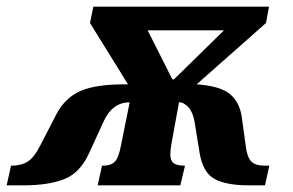

<svg xmlns="http://www.w3.org/2000/svg" viewBox="-86 -556 878 576"><path d="M-53 -59H-51Q-22 -59 -2.5 -71.5Q17 -84 35 -120L83 -213Q109 -263 156.5 -283.5Q204 -304 298 -303L184 -487L194 -536H721L712 -487L504 -303Q574 -298 603 -274.5Q632 -251 639 -207L651 -120Q655 -85 667.5 -72Q680 -59 707 -59H722L709 0H660Q593 0 558 -19Q523 -38 513 -96L498 -189Q493 -219 479.5 -234Q466 -249 451 -249L428 -123Q425 -105 425 -93Q425 -74 435 -66.5Q445 -59 468 -59H469L455 0H207L220 -59H224Q246 -59 258 -70.5Q270 -82 277 -120L303 -249Q252 -249 226 -194L181 -96Q154 -37 106.5 -18.5Q59 0 -14 0H-66ZM436 -318 586 -465H357L431 -318Z"/></svg>

Font: Noto Serif NarrowBlack
Style: Italic
Weight: 900
Width: 4
Italic angle: -12°
Designer: Monotype Design Team
Foundry: Monotype Imaging Inc.
Version: Version 1.001